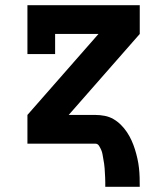

<svg xmlns="http://www.w3.org/2000/svg" viewBox="-20 -550 640 735"><path d="M383 165Q383 156 383 147Q383 138 382.5 129Q382 120 381.5 111.5Q381 103 380.5 94Q380 85 378.5 76Q377 67 375.5 58.5Q374 50 372.5 41Q371 32 367.5 24Q364 16 359 8Q354 0 345 0H85V-110L357 -420H191V-343H85V-530H515V-420L243 -110H345Q363 -110 381 -106.5Q399 -103 414.5 -94Q430 -85 443 -72Q456 -59 466 -44Q476 -29 483.5 -12.5Q491 4 496.5 21.5Q502 39 506 57Q510 75 512 93Q514 111 514.5 129Q515 147 515 165Z"/></svg>

Font: Iosevka Slab XBdEx
Style: Regular
Weight: 800
Width: 7
Monospace: yes
Designer: Belleve Invis
Foundry: Belleve Invis
Version: Version 11.1.0; ttfautohint (v1.8.3)